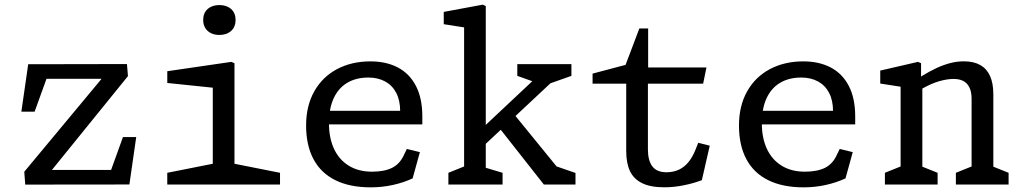

<svg xmlns="http://www.w3.org/2000/svg" viewBox="-20 -793 4380 825"><path d="M84.3 -55 427.2 -467.3 446.2 -454.5H153.8L185.7 -470.8L128.8 -313.3H71.8L101.2 -517L525.5 -517.8L529.8 -466L187.7 -43.8L174.5 -62.8H483.3L451.5 -46.5L508.3 -204H565.3L536 -0.3L88.5 0.2Z M698.7 -50.5 916.7 -93.8 894.3 -52.2V-445.5L920.3 -413.5L698.8 -436.5V-487L974.3 -527.2L987.5 -521.2V-52.2L965.2 -93.8L1183.2 -50.5V0H698.7ZM853 -707.3Q853 -737 872.2 -754.2Q891.5 -771.3 922.7 -771.3Q953.8 -771.3 973.1 -754.2Q992.3 -737 992.3 -707.3Q992.3 -677.5 973.1 -660.2Q953.8 -642.8 922.7 -642.8Q902.2 -642.8 886.4 -650.6Q870.7 -658.3 861.8 -673.1Q853 -687.8 853 -707.3Z M1295.3 -253.7Q1295.3 -338.2 1330.4 -400.5Q1365.5 -462.8 1428.3 -496.1Q1491.2 -529.3 1571.8 -529.3Q1639.2 -529.3 1689.3 -503.2Q1739.5 -477 1767.1 -424Q1794.7 -371 1794.7 -292.3V-258.5H1375.3V-316.8H1721L1699.5 -294.7V-314.7Q1699.5 -361.2 1682.7 -393.7Q1665.8 -426.2 1634.9 -443Q1604 -459.8 1562.8 -459.8Q1510.3 -459.8 1472.2 -437.3Q1434.2 -414.8 1413.8 -370.8Q1393.5 -326.7 1393.5 -263.7Q1393.5 -200.3 1415.2 -153.5Q1437 -106.7 1478.7 -81Q1520.3 -55.3 1578.5 -55.3Q1632.2 -55.3 1665.7 -72.3Q1699.2 -89.3 1716.7 -129.5L1728.2 -153L1784.2 -139.3L1753 -26.5Q1714.8 -8.7 1668.6 1.7Q1622.3 12 1572.7 12Q1483 12 1420.9 -18.8Q1358.8 -49.5 1327.1 -109Q1295.3 -168.5 1295.3 -253.7Z M1906.7 -50.5 1994.2 -85.8 1974.2 -47.2V-703.3L2000.2 -671.3L1886.7 -689V-741.8L2054.2 -773L2067.3 -767V-44.3L2045 -78.8L2139.5 -50.5V0H1906.7ZM2123.5 -245.8 2184.7 -307.2 2391.7 -53.2 2330.5 -92.2 2452.8 -49.8V0H2317ZM2052.8 -242.7 2302.5 -477.2 2293.8 -434.5 2202.8 -467V-517.5H2435.3V-467L2313.7 -424L2390.2 -477.2L2052.8 -161.5Z M2670.8 -143.2V-450.2L2693.3 -433.5H2526.2V-476.7L2692.3 -520.7L2656.2 -483L2727.2 -670.7H2765V-485.7L2742.5 -503H3015.5L3001.3 -433.5H2742.3L2764 -450.2V-150.8Q2764 -103.3 2783.2 -77.9Q2802.5 -52.5 2845.5 -52.8Q2874 -53.2 2897.1 -63.9Q2920.2 -74.7 2937.7 -95.8Q2955.2 -116.8 2968 -148.7L2980.3 -179.5L3029.7 -167L2995.8 -18.8Q2959.7 -5.2 2917.5 3.3Q2875.3 11.8 2834.7 11.8Q2774.7 11.8 2738.6 -6.2Q2702.5 -24.3 2686.7 -58.3Q2670.8 -92.3 2670.8 -143.2Z M3155.3 -253.7Q3155.3 -338.2 3190.4 -400.5Q3225.5 -462.8 3288.3 -496.1Q3351.2 -529.3 3431.8 -529.3Q3499.2 -529.3 3549.3 -503.2Q3599.5 -477 3627.1 -424Q3654.7 -371 3654.7 -292.3V-258.5H3235.3V-316.8H3581L3559.5 -294.7V-314.7Q3559.5 -361.2 3542.7 -393.7Q3525.8 -426.2 3494.9 -443Q3464 -459.8 3422.8 -459.8Q3370.3 -459.8 3332.2 -437.3Q3294.2 -414.8 3273.8 -370.8Q3253.5 -326.7 3253.5 -263.7Q3253.5 -200.3 3275.2 -153.5Q3297 -106.7 3338.7 -81Q3380.3 -55.3 3438.5 -55.3Q3492.2 -55.3 3525.7 -72.3Q3559.2 -89.3 3576.7 -129.5L3588.2 -153L3644.2 -139.3L3613 -26.5Q3574.8 -8.7 3528.6 1.7Q3482.3 12 3432.7 12Q3343 12 3280.9 -18.8Q3218.8 -49.5 3187.1 -109Q3155.3 -168.5 3155.3 -253.7Z M4087.3 -50.5 4175 -85.8 4154.8 -47.2V-368.5Q4154.8 -399 4145 -418.1Q4135.2 -437.2 4118.2 -445.5Q4101.2 -453.8 4077.8 -453.8Q4050 -453.8 4016.2 -444.2Q3982.5 -434.7 3941.5 -411.5Q3933.3 -407.2 3926.4 -403Q3919.5 -398.8 3911.3 -393.8L3914.3 -448.8Q3923.5 -455 3928.1 -457.8Q3932.7 -460.7 3941.5 -466.5Q3974.7 -487 4004.8 -500.9Q4035 -514.8 4064.2 -522.2Q4093.3 -529.5 4121.3 -529.5Q4164 -529.5 4192.2 -513.5Q4220.3 -497.5 4234.2 -466.2Q4248.2 -435 4248.2 -388V-44.3L4225.8 -85.8L4313.8 -50.5V0H4087.3ZM3782.3 -50.5 3870 -85.8 3849.8 -47.2V-448.3L3876 -416.3L3762.3 -434V-489.7L3924.5 -527.2L3937.7 -521.5V-432.7L3943.2 -425.7V-44.3L3920.8 -85.8L4008.8 -50.5V0H3782.3Z"/></svg>

Font: Monaspace Xenon Var
Style: Regular
Weight: 400
Designer: Riley Cran and the Lettermatic Team
Version: Version 1.000 (Monaspace Xenon Var)